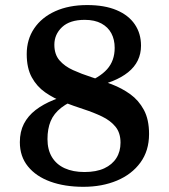

<svg xmlns="http://www.w3.org/2000/svg" viewBox="-20 -708 651 740"><path d="M316 -688.5Q383 -688.5 429.2 -669Q475.5 -649.5 499.5 -614.2Q523.5 -579 523.5 -532Q523.5 -469.5 473.8 -429.5Q424 -389.5 331.5 -372.5L304.5 -386.5Q363.5 -408.5 392.8 -441.2Q422 -474 422 -523.5Q422 -555.5 409.2 -579.5Q396.5 -603.5 370.8 -617.5Q345 -631.5 306.5 -631.5Q249 -631.5 219.2 -603.5Q189.5 -575.5 189.5 -535.5Q189.5 -498.5 209.2 -475.5Q229 -452.5 261.5 -437.8Q294 -423 333 -410.5Q372 -398 411 -383Q450 -368 482.2 -344.8Q514.5 -321.5 534.5 -284.5Q554.5 -247.5 554.5 -191.5Q554.5 -127 521.2 -81.5Q488 -36 430.8 -12Q373.5 12 301.5 12Q229.5 12 174.2 -8Q119 -28 87.8 -66.5Q56.5 -105 56.5 -160Q56.5 -200.5 72.2 -231Q88 -261.5 117.2 -284Q146.5 -306.5 186.8 -322.8Q227 -339 275.5 -350.5L293 -333Q244.5 -315 216 -292.8Q187.5 -270.5 175.2 -241Q163 -211.5 163 -172Q163 -131 180.2 -102.5Q197.5 -74 229.5 -59.5Q261.5 -45 305.5 -45Q351 -45 381.8 -59.2Q412.5 -73.5 428.5 -98.8Q444.5 -124 444.5 -158Q444.5 -196 425 -219.8Q405.5 -243.5 373.2 -259Q341 -274.5 302.5 -287Q264 -299.5 225.2 -314.5Q186.5 -329.5 154.2 -352Q122 -374.5 102.5 -410Q83 -445.5 83 -499.5Q83 -556 111.8 -598.5Q140.5 -641 193 -664.8Q245.5 -688.5 316 -688.5Z"/></svg>

Font: Newsreader 16pt 16pt SemiBold
Style: Regular
Weight: 600
Version: Version 1.003